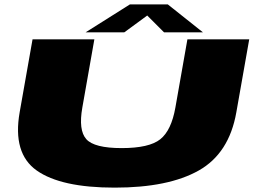

<svg xmlns="http://www.w3.org/2000/svg" viewBox="-20 -855 1176 879"><path d="M505 4Q259 4 148 -74.5Q37 -153 70 -341L129 -675H412L357 -363Q338.5 -259 375 -218Q411.5 -177 537 -177Q663 -177 713.8 -217.5Q764.5 -258 783 -363L838 -675H1121L1062 -341Q1029 -153 890 -74.5Q751 4 505 4ZM372 -707 575 -835H748L909 -707H731L654 -784L549 -707Z"/></svg>

Font: Anybody UltraExpanded Black
Style: Italic
Weight: 900
Width: 9
Italic angle: -10°
Designer: Tyler Finck
Foundry: Etcetera Type Company
Version: Version 1.010; ttfautohint (v1.8.3) -l 8 -r 50 -G 200 -x 14 